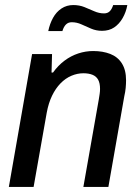

<svg xmlns="http://www.w3.org/2000/svg" viewBox="-20 -740 552 760"><path d="M15 0 107 -526H186L184 -453H190Q210 -481 235.5 -500Q261 -519 290 -528.5Q319 -538 349 -538Q387 -538 416.5 -526.5Q446 -515 462.5 -489Q479 -463 479 -422Q479 -408 477.5 -392Q476 -376 472 -359L409 0H310L371 -346Q373 -358 374.5 -368.5Q376 -379 376 -388Q376 -411 368.5 -424.5Q361 -438 346 -444Q331 -450 310 -450Q286 -450 262.5 -440Q239 -430 219.5 -410Q200 -390 186 -361Q172 -332 165 -294L113 0ZM171 -617Q177 -646 190 -669.5Q203 -693 223.5 -706.5Q244 -720 270 -720Q294 -720 314 -712Q334 -704 353 -695.5Q372 -687 392 -687Q406 -687 414.5 -695.5Q423 -704 428 -720H484Q479 -692 465.5 -668.5Q452 -645 432 -631.5Q412 -618 384 -618Q361 -618 341 -626.5Q321 -635 302.5 -643.5Q284 -652 264 -652Q250 -652 241 -643Q232 -634 227 -617Z"/></svg>

Font: Archivo SemiCondensed Medium
Style: Italic
Weight: 500
Width: 4
Italic angle: -10°
Designer: Hector Gatti
Foundry: Omnibus-Type
Version: Version 2.001